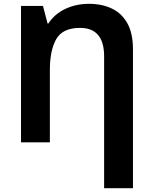

<svg xmlns="http://www.w3.org/2000/svg" viewBox="-20 -745 801 1005"><path d="M446 -725Q514 -725 566 -700Q618 -675 647 -622.5Q676 -570 676 -487V240H525V-450Q525 -599 399 -599Q308 -599 274.5 -540.5Q241 -482 241 -378V0H90V-714H205L229 -622H233Q266 -672 322 -698.5Q378 -725 446 -725Z"/></svg>

Font: Noto IKEA Simplified Chinese
Style: Bold
Weight: 700
Designer: Monotype Design Team
Foundry: Monotype Imaging Inc.
Version: Version 1.100